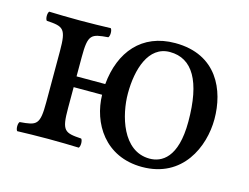

<svg xmlns="http://www.w3.org/2000/svg" viewBox="-70 -550 871 672"><g transform="rotate(15 365.5 -214.5)"><path d="M186 -237V-307C186 -390 197 -393 258 -398C264 -404 264 -425 258 -431C224 -430 190 -429 146 -429C103 -429 68 -430 35 -431C29 -425 29 -404 35 -398C96 -394 107 -390 107 -307V-122C107 -39 96 -36 35 -31C29 -25 29 -4 35 2C68 1 103 0 147 0C190 0 226 1 258 2C264 -4 264 -25 258 -31C197 -35 186 -39 186 -122V-198H289C291 -97 354 10 489 10C636 10 691 -117 691 -217C691 -321 642 -439 490 -439C369 -439 301 -356 290 -237ZM480 -404C562 -404 605 -331 605 -185C605 -53 550 -25 507 -25C408 -25 375 -149 375 -226C375 -313 402 -404 480 -404Z"/></g></svg>

Font: Libertinus Serif
Style: Regular
Weight: 400
Designer: Philipp H. Poll, Khaled Hosny
Foundry: Caleb Maclennan
Version: Version 7.050;RELEASE